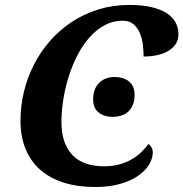

<svg xmlns="http://www.w3.org/2000/svg" viewBox="-20 -748 743 778"><path d="M401.9 -74.2Q436.5 -74.2 464.4 -82Q492.2 -89.8 514.2 -102.8Q536.1 -115.7 552.7 -131.8Q569.3 -147.9 582 -165Q587.9 -160.6 593.5 -151.4Q599.1 -142.1 599.1 -130.9Q599.1 -106 584 -80.8Q568.8 -55.7 539.3 -35.4Q509.8 -15.1 466.3 -2.7Q422.9 9.8 366.2 9.8Q294.4 9.8 238 -8.1Q181.6 -25.9 142.8 -60.3Q104 -94.7 83.5 -144.8Q63 -194.8 63 -258.8Q63 -318.8 77.1 -377Q91.3 -435.1 118.2 -487.3Q145 -539.6 183.8 -583.5Q222.7 -627.4 271.7 -659.7Q320.8 -691.9 379.4 -710Q438 -728 504.9 -728Q554.7 -728 592 -719.5Q629.4 -710.9 654.1 -695.6Q678.7 -680.2 690.9 -658Q703.1 -635.7 703.1 -608.9Q703.1 -586.9 692.4 -570.3Q681.6 -553.7 662.8 -542.2Q644 -530.8 618.2 -524.9Q592.3 -519 562 -519Q562 -540 559.1 -565.4Q556.2 -590.8 547.1 -612.8Q538.1 -634.8 521.5 -649.4Q504.9 -664.1 477.1 -664.1Q437.5 -664.1 404.1 -646Q370.6 -627.9 343 -596.9Q315.4 -565.9 294.2 -524.9Q272.9 -483.9 258.5 -438.2Q244.1 -392.6 236.6 -345Q229 -297.4 229 -252.9Q229 -167.5 272.5 -120.8Q315.9 -74.2 401.9 -74.2ZM525.4 -364.3Q525.4 -339.4 517.8 -322Q510.3 -304.7 497.8 -294.2Q485.4 -283.7 469.7 -279.1Q454.1 -274.4 438.5 -274.4Q402.3 -274.4 379.9 -292Q357.4 -309.6 357.4 -346.2Q357.4 -366.7 363.5 -383.3Q369.6 -399.9 381.1 -411.6Q392.6 -423.3 408.4 -429.7Q424.3 -436 444.3 -436Q461.4 -436 476.3 -431.6Q491.2 -427.2 502.2 -418.5Q513.2 -409.7 519.3 -396Q525.4 -382.3 525.4 -364.3Z"/></svg>

Font: Droid Serif
Style: Bold Italic
Weight: 700
Italic angle: -12°
Designer: Monotype Design team
Foundry: Monotype Imaging Inc.
Version: Version 1.03